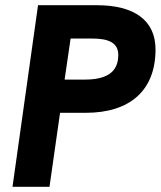

<svg xmlns="http://www.w3.org/2000/svg" viewBox="-20 -717 617 737"><path d="M28 0H170L210.5 -284H309.5C479.5 -284 577 -370.5 577 -527C577 -640 494 -697 352 -697H126ZM228 -411.5 251 -569H335C395 -569 434 -554 434 -506C434 -440 389.5 -411.5 305 -411.5Z"/></svg>

Font: HK Grotesk ExtraBold
Style: Italic
Weight: 800
Italic angle: -16°
Designer: Alfredo Marco Pradil
Foundry: Hanken Design Co.
Version: Version 3.001;FEAKit 1.0